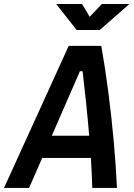

<svg xmlns="http://www.w3.org/2000/svg" viewBox="-48 -918 654 938"><path d="M-28.3 0 287.6 -693.8H446.8Q465.8 -587.4 481.4 -466.8Q497.1 -346.2 507.8 -225.8Q518.6 -105.5 523.4 0H402.8Q401.9 -33.7 400.1 -70.8Q398.4 -107.9 396 -146.5H158.2L94.2 0ZM205.1 -254.9H387.7Q380.9 -337.4 372.3 -418.7Q363.8 -500 355.5 -569.8H342.3ZM326.2 -771.5 226.6 -898.4H353L390.1 -835.9L449.7 -898.4H584L439.5 -771.5Z"/></svg>

Font: Cascadia Mono NF SemiBold
Style: Italic
Weight: 600
Italic angle: -10°
Monospace: yes
Designer: Aaron Bell
Foundry: Saja Typeworks
Version: Version 2404.023; ttfautohint (v1.8.4)